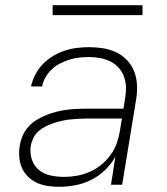

<svg xmlns="http://www.w3.org/2000/svg" viewBox="-20 -709 640 737"><path d="M208 8Q186 8 164 5Q142 2 122.5 -7Q103 -16 88 -30.5Q73 -45 64.5 -64Q56 -83 54 -105.5Q52 -128 56 -150Q59 -169 67 -188Q75 -207 89 -222.5Q103 -238 121 -249Q139 -260 158 -267.5Q177 -275 196.5 -280Q216 -285 235.5 -287.5Q255 -290 274 -291Q293 -292 313 -292H454L460 -331Q464 -352 463.5 -373.5Q463 -395 456 -414.5Q449 -434 435.5 -449Q422 -464 404 -473Q386 -482 364.5 -486Q343 -490 322 -490Q303 -490 284.5 -488Q266 -486 248 -480.5Q230 -475 212 -466Q194 -457 179.5 -443.5Q165 -430 155 -413Q145 -396 142 -377H99Q104 -400 115.5 -422.5Q127 -445 144.5 -463Q162 -481 183.5 -494Q205 -507 228 -514.5Q251 -522 275 -525Q299 -528 322 -528Q350 -528 377 -523.5Q404 -519 427.5 -507.5Q451 -496 469 -476.5Q487 -457 496 -432.5Q505 -408 506 -380Q507 -352 502 -324L449 0H406L423 -108Q407 -79 383 -56Q359 -33 330 -18.5Q301 -4 269.5 2Q238 8 208 8ZM227 -30Q251 -30 275.5 -34.5Q300 -39 323.5 -49Q347 -59 367.5 -75.5Q388 -92 403.5 -113Q419 -134 427.5 -157.5Q436 -181 440 -205L448 -254H313Q297 -254 281.5 -253Q266 -252 250 -250.5Q234 -249 218.5 -245.5Q203 -242 187.5 -237Q172 -232 156.5 -224.5Q141 -217 128.5 -206Q116 -195 108.5 -180Q101 -165 98 -149Q94 -122 102 -97.5Q110 -73 129 -57Q148 -41 174 -35.5Q200 -30 227 -30ZM182 -651V-689H527V-651Z"/></svg>

Font: Iosevka SS04 XLt Ex Obl
Style: Regular
Weight: 200
Width: 7
Italic angle: -9°
Monospace: yes
Designer: Belleve Invis
Foundry: Belleve Invis
Version: Version 19.0.0; ttfautohint (v1.8.4)